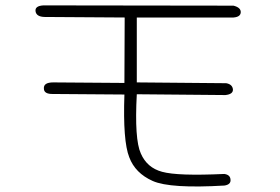

<svg xmlns="http://www.w3.org/2000/svg" viewBox="-20 -693 1040 713"><path d="M847 -672Q875 -665 874 -647Q873 -630 847 -628H488V-387L820 -384Q843 -380 845 -361Q846 -343 817 -340L488 -343Q479 -175 503 -123Q526 -70 582 -55Q611 -47 668 -45Q725 -43 813 -47Q835 -44 836 -26Q838 -8 814 -4Q612 8 547 -21Q482 -50 460 -109Q436 -169 442 -342L178 -344Q143 -343 143 -364Q141 -387 178 -387L442 -385L443 -628L145 -630Q115 -631 112 -651Q109 -671 141 -673Z"/></svg>

Font: Yomogi
Style: Regular
Weight: 400
Designer: satsuyako
Foundry: satsuyako
Version: Version 3.100